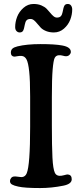

<svg xmlns="http://www.w3.org/2000/svg" viewBox="-20 -930 407 958"><path d="M264.2 -842.3Q277.3 -842.3 283.7 -849.4Q290 -856.4 292.5 -870.1Q296.4 -893.1 301.3 -901.6Q306.2 -910.2 317.9 -910.2Q329.1 -910.2 334.7 -902.1Q340.3 -894 340.3 -882.8Q340.3 -857.4 330.6 -831.8Q320.8 -806.2 299.1 -787.1Q277.3 -768.1 249 -768.1Q227.1 -768.1 210.2 -774.9Q193.4 -781.7 183.6 -791.7Q173.8 -801.8 166 -811.8Q158.2 -821.8 149.9 -828.6Q141.6 -835.4 132.3 -835.4Q118.7 -835.4 112.5 -828.6Q106.4 -821.8 104 -808.1Q100.1 -785.2 95.2 -776.6Q90.3 -768.1 78.1 -768.1Q69.3 -768.1 62.5 -774.9Q55.7 -781.7 55.7 -794.9Q55.7 -820.3 65.4 -845.9Q75.2 -871.6 97.2 -890.9Q119.1 -910.2 147.5 -910.2Q169.4 -910.2 186.3 -903.1Q203.1 -896 212.9 -886Q222.7 -876 230.5 -866.2Q238.3 -856.4 246.6 -849.4Q254.9 -842.3 264.2 -842.3ZM130.4 -296.9V-448.7Q130.4 -529.3 125.7 -573.2Q121.1 -617.2 112.3 -633.5Q103.5 -649.9 87.9 -650.9Q78.1 -651.9 65.7 -649.4Q53.2 -647 49.8 -647.5Q34.2 -649.9 34.2 -667Q34.2 -680.2 42 -687.3Q49.8 -694.3 67.4 -698.7Q113.8 -710 182.1 -710Q253.9 -710 290.5 -703.1Q333.5 -695.3 333.5 -670.9Q333.5 -663.6 327.1 -656.7Q320.8 -649.9 310.5 -649.4Q304.7 -648.9 293.7 -652.1Q282.7 -655.3 272.9 -654.3Q259.3 -653.3 252.9 -641.1Q246.6 -628.9 242.7 -583.3Q238.8 -537.6 238.8 -444.8V-303.7Q238.8 -200.2 241.7 -143.6Q244.6 -86.9 253.9 -67.4Q260.3 -54.2 275.9 -52.7Q287.1 -52.2 299.8 -55.9Q312.5 -59.6 318.4 -59.6Q337.9 -57.6 337.9 -35.6Q337.9 -11.7 295.4 -3.4Q236.8 8.3 180.2 8.3Q103 8.3 71.3 1Q50.3 -3.4 40 -9.3Q29.8 -15.1 29.8 -26.9Q29.8 -34.7 35.4 -41.7Q41 -48.8 50.3 -49.3Q56.2 -50.3 68.8 -48.3Q81.5 -46.4 89.8 -46.4Q106.4 -48.3 113.3 -65.4Q130.4 -106 130.4 -296.9Z"/></svg>

Font: Cooper* Medium
Style: Regular
Weight: 500
Designer: Owen Earl
Foundry: indestructible type*
Version: Version 0.001